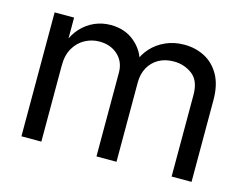

<svg xmlns="http://www.w3.org/2000/svg" viewBox="-79 -657 1005 782"><g transform="rotate(15 423.5 -266.0)"><path d="M64.9 0V-522.5H147V-413.1H137.7Q151.9 -452.1 176.5 -478.5Q201.2 -504.9 232.9 -518.6Q264.6 -532.2 299.8 -532.2Q360.4 -532.2 401.4 -497.3Q442.4 -462.4 452.6 -413.1H437Q447.8 -446.8 472.2 -473.6Q496.6 -500.5 532 -516.4Q567.4 -532.2 610.4 -532.2Q657.7 -532.2 696.8 -511.7Q735.8 -491.2 759 -449.7Q782.2 -408.2 782.2 -344.7V0H698.2V-344.2Q698.2 -403.8 664.6 -429.4Q630.9 -455.1 586.4 -455.1Q549.3 -455.1 522.2 -439.5Q495.1 -423.8 480.5 -396.7Q465.8 -369.6 465.8 -334.5V0H381.3V-353Q381.3 -398.9 350.6 -427Q319.8 -455.1 272.9 -455.1Q240.7 -455.1 212.4 -439.9Q184.1 -424.8 166.5 -395Q148.9 -365.2 148.9 -320.8V0Z"/></g></svg>

Font: Inter 28pt
Style: Regular
Weight: 400
Designer: Rasmus Andersson
Foundry: rsms
Version: Version 4.001;git-66647c0bb